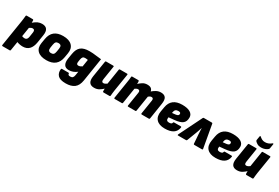

<svg xmlns="http://www.w3.org/2000/svg" viewBox="70 -1971 4954 3415"><g transform="rotate(30 2546.5 -263.5)"><path d="M-2 185Q-18 185 -16 170L70 -369Q75 -402 78.5 -430.5Q82 -459 84 -485Q84 -500 99 -500H224Q238 -500 239 -485Q241 -464 239 -436Q287 -477 327 -494.5Q367 -512 411 -512Q556 -512 529 -345L504 -187Q472 12 310 12Q279 12 246.5 5.5Q214 -1 190 -11L161 170Q159 185 146 185ZM307 -358Q277 -358 241 -332L211 -144Q239 -132 268 -132Q320 -132 330 -201L345 -299Q353 -358 307 -358Z M794 12Q670 12 611 -47Q552 -106 570 -211L585 -301Q620 -512 844 -512Q968 -512 1027.5 -452Q1087 -392 1069 -287L1054 -199Q1019 12 794 12ZM807 -139Q841 -139 857.5 -156.5Q874 -174 881 -217L891 -280Q898 -322 884 -341.5Q870 -361 832 -361Q798 -361 781.5 -343.5Q765 -326 758 -282L748 -220Q742 -177 756 -158Q770 -139 807 -139Z M1383 -512Q1456 -512 1513.5 -503Q1571 -494 1631 -490L1556 -13Q1538 100 1474 148.5Q1410 197 1299 197Q1181 197 1136 148.5Q1091 100 1100 21Q1102 6 1115 6H1249Q1263 6 1263 21Q1263 35 1273 43Q1283 51 1310 51Q1343 51 1358.5 34.5Q1374 18 1380 -18L1392 -95Q1316 -35 1229 -35Q1159 -35 1132 -81Q1105 -127 1118 -210L1135 -312Q1152 -418 1210 -465Q1268 -512 1383 -512ZM1338 -189Q1371 -189 1411 -216L1434 -362Q1423 -364 1408 -366Q1393 -368 1375 -368Q1345 -368 1330 -351Q1315 -334 1309 -297L1301 -245Q1292 -189 1338 -189Z M1775 12Q1706 12 1677 -30Q1648 -72 1662 -160L1714 -485Q1716 -500 1729 -500H1876Q1893 -500 1890 -485L1846 -206Q1841 -171 1849 -156.5Q1857 -142 1878 -142Q1896 -142 1914 -151Q1932 -160 1948 -172L1997 -485Q1999 -500 2012 -500H2161Q2176 -500 2174 -485L2117 -131Q2112 -98 2109 -69.5Q2106 -41 2104 -15Q2103 0 2089 0H1964Q1951 0 1949 -15Q1947 -38 1949 -70Q1919 -40 1876.5 -14Q1834 12 1775 12Z M2195 0Q2179 0 2181 -15L2237 -369Q2242 -402 2246.5 -430.5Q2251 -459 2251 -485Q2251 -500 2266 -500H2391Q2405 -500 2406 -485Q2408 -473 2407.5 -459Q2407 -445 2406 -430Q2436 -459 2477 -485.5Q2518 -512 2572 -512Q2624 -512 2650 -492.5Q2676 -473 2683 -435Q2712 -462 2756.5 -487Q2801 -512 2853 -512Q2921 -512 2949.5 -472.5Q2978 -433 2964 -343L2913 -15Q2911 0 2898 0H2750Q2734 0 2736 -15L2782 -304Q2791 -358 2747 -358Q2729 -358 2713 -349.5Q2697 -341 2685 -330L2635 -15Q2634 -8 2631 -4Q2628 0 2620 0H2472Q2456 0 2458 -15L2504 -304Q2513 -358 2469 -358Q2453 -358 2437.5 -350Q2422 -342 2408 -332L2358 -15Q2356 0 2343 0Z M3226 12Q3108 12 3052.5 -49Q2997 -110 3016 -220L3032 -312Q3066 -512 3291 -512Q3397 -512 3455 -477Q3513 -442 3513 -378Q3513 -296 3465 -257Q3417 -218 3300 -207L3187 -196L3186 -190Q3174 -118 3239 -118Q3267 -118 3284 -126.5Q3301 -135 3302 -151Q3304 -166 3317 -166H3457Q3473 -166 3471 -151Q3447 12 3226 12ZM3202 -294 3271 -301Q3304 -305 3318.5 -316Q3333 -327 3333 -347Q3333 -365 3321.5 -373Q3310 -381 3283 -381Q3215 -381 3205 -313Z M3496 0Q3480 0 3487 -17L3720 -488Q3725 -500 3738 -500H3902Q3914 -500 3917 -488L4001 -17Q4003 0 3986 0H3829Q3816 0 3814 -13L3800 -199Q3798 -233 3796.5 -260.5Q3795 -288 3794 -322H3791Q3781 -289 3772 -261.5Q3763 -234 3750 -201L3678 -13Q3673 0 3659 0Z M4268 12Q4150 12 4094.5 -49Q4039 -110 4058 -220L4074 -312Q4108 -512 4333 -512Q4439 -512 4497 -477Q4555 -442 4555 -378Q4555 -296 4507 -257Q4459 -218 4342 -207L4229 -196L4228 -190Q4216 -118 4281 -118Q4309 -118 4326 -126.5Q4343 -135 4344 -151Q4346 -166 4359 -166H4499Q4515 -166 4513 -151Q4489 12 4268 12ZM4244 -294 4313 -301Q4346 -305 4360.5 -316Q4375 -327 4375 -347Q4375 -365 4363.5 -373Q4352 -381 4325 -381Q4257 -381 4247 -313Z M4710 12Q4641 12 4612 -30Q4583 -72 4597 -160L4649 -485Q4651 -500 4664 -500H4811Q4828 -500 4825 -485L4781 -206Q4776 -171 4784 -156.5Q4792 -142 4813 -142Q4831 -142 4849 -151Q4867 -160 4883 -172L4932 -485Q4934 -500 4947 -500H5096Q5111 -500 5109 -485L5052 -131Q5047 -98 5044 -69.5Q5041 -41 5039 -15Q5038 0 5024 0H4899Q4886 0 4884 -15Q4882 -38 4884 -70Q4854 -40 4811.5 -14Q4769 12 4710 12ZM4879 -553Q4831 -553 4800 -571Q4769 -589 4753 -608Q4749 -613 4747.5 -618.5Q4746 -624 4747 -634L4760 -712Q4762 -722 4769 -723Q4776 -724 4780 -719Q4800 -700 4827 -685Q4854 -670 4892 -670Q4931 -670 4963.5 -684Q4996 -698 5021 -720Q5027 -725 5034.5 -723Q5042 -721 5040 -712L5026 -625Q5025 -618 5022.5 -611.5Q5020 -605 5013 -599Q4992 -580 4957.5 -566.5Q4923 -553 4879 -553Z"/></g></svg>

Font: Sofia Sans ExtraBlack
Style: Italic
Weight: 1000
Italic angle: -9°
Designer: Botio Nikoltchev, Ani Petrova
Foundry: lettersoup
Version: Version 4.100; ttfautohint (v1.8.4.7-5d5b)